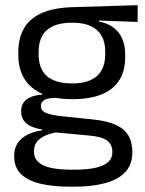

<svg xmlns="http://www.w3.org/2000/svg" viewBox="-20 -524 552 732"><path d="M256.2 -145.8Q156.5 -145.8 103.1 -189.3Q49.8 -232.8 49.8 -314.2V-326.3Q49.8 -376.9 70.5 -414.4Q91.3 -451.9 136.8 -473.2Q182.4 -494.5 256.1 -496.6L504.8 -504.3V-440.5L357.8 -445.6L357.7 -441.8Q392.2 -434.8 414 -417.8Q435.9 -400.9 446.6 -375.3Q457.3 -349.8 457.3 -315.9V-305.2Q457.3 -227.3 406.4 -186.6Q355.4 -145.8 256.2 -145.8ZM252.6 122.9H264.2Q309.2 122.9 341.3 116.3Q373.3 109.7 390.8 95.1Q408.3 80.6 408.3 56.3V54.7Q408.3 26.5 388.2 11.7Q368.1 -3.1 319.2 -7.3L181.1 -20.1L203.9 -21Q176 -16.8 154.7 -7.9Q133.5 0.9 121.5 15.6Q109.5 30.3 109.5 52.4V53.5Q109.5 79.2 126.9 94.6Q144.3 109.9 176.4 116.4Q208.6 122.9 252.6 122.9ZM247.9 187.7Q182.2 187.7 134.2 176.4Q86.3 165 60.2 139.7Q34.1 114.4 34.1 72.2V70.2Q34.1 40.2 48.3 20.1Q62.5 0.1 86.9 -11.5Q111.2 -23.2 140.9 -27L140.6 -30.2Q99.5 -37.1 80.1 -54.2Q60.6 -71.3 60.6 -99V-99.5Q60.6 -118.3 69.2 -131.8Q77.8 -145.3 95.7 -153.3Q113.6 -161.3 141 -163.3V-173.3L233.8 -150L196.1 -151.2Q161.9 -150.7 148.9 -142.7Q135.8 -134.8 135.8 -119.7V-119.2Q135.8 -102.4 154.3 -93.9Q172.8 -85.4 217.6 -80.7L335.8 -68.4Q413.5 -60.3 449 -31.1Q484.5 -1.9 484.5 55.2V57.6Q484.5 103.2 457.5 132Q430.6 160.8 380.9 174.2Q331.3 187.7 262.6 187.7ZM255.1 -205.9Q296.8 -205.9 324.7 -218.3Q352.7 -230.7 366.9 -255.4Q381.1 -280.1 381.1 -315.8V-328Q381.1 -363.2 367.2 -387.5Q353.3 -411.9 325.9 -424.6Q298.5 -437.4 257.1 -437.4H254.1Q209 -437.4 180.9 -423.7Q152.7 -410 139.9 -385.3Q127.2 -360.6 127.2 -327.4V-316.1Q127.2 -280.2 141.3 -255.5Q155.4 -230.8 183.9 -218.3Q212.3 -205.9 255.1 -205.9Z"/></svg>

Font: Anek Bangla Medium
Style: Regular
Weight: 500
Designer: Sulekha Rajkumar (Bangla), Yesha Goshar (Latin)
Foundry: Ek Type
Version: Version 1.003